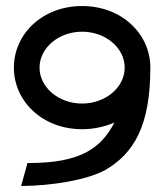

<svg xmlns="http://www.w3.org/2000/svg" viewBox="-20 -605 542 636"><path d="M26 -381C26 -269 121 -177 252 -177C290 -177 326 -185 359 -199C314 -113 246 -65 75 -65H71L50 11H57C150 10 267 -8 329 -42C423 -97 478 -187 478 -381C478 -493 383 -585 252 -585C121 -585 26 -493 26 -381ZM111 -381C111 -447 175 -500 252 -500C329 -500 393 -447 393 -381C393 -315 329 -262 252 -262C175 -262 111 -315 111 -381Z"/></svg>

Font: Charger Pro
Style: BdExt
Weight: 700
Designer: Jasper
Foundry: Cannot Into Space Fonts
Version: Version 1.09